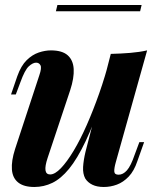

<svg xmlns="http://www.w3.org/2000/svg" viewBox="-20 -732 637 766"><path d="M393 -351Q356 -241 322 -169.5Q288 -98 255.5 -58.5Q223 -19 189 -2.5Q155 14 117 14Q75 14 52.5 -4Q30 -22 27.5 -56Q25 -90 40 -137L137 -432Q147 -461 141.5 -471.5Q136 -482 124 -482Q111 -482 95 -467.5Q79 -453 61 -403L43 -355H24L49 -428Q64 -470 86.5 -492Q109 -514 134.5 -522.5Q160 -531 183 -531Q228 -531 250 -511.5Q272 -492 274 -456.5Q276 -421 260 -372L170 -102Q148 -36 180 -36Q199 -36 223 -61Q247 -86 273.5 -130Q300 -174 326 -233Q352 -292 376 -360Q400 -428 418 -499ZM442 -85Q435 -60 436 -47.5Q437 -35 453 -35Q471 -35 486.5 -52.5Q502 -70 517 -114L536 -165H555L528 -89Q515 -50 493.5 -27.5Q472 -5 446.5 4.5Q421 14 394 14Q367 14 348.5 5Q330 -4 320 -20Q310 -39 311.5 -65.5Q313 -92 321 -126L422 -517Q463 -518 499.5 -521Q536 -524 567 -531ZM545 -712 539 -687H203L209 -712Z"/></svg>

Font: Playfair Display
Style: Bold Italic
Weight: 700
Italic angle: -14°
Designer: Claus Eggers Sørensen
Foundry: Claus Eggers Sørensen
Version: Version 1.203